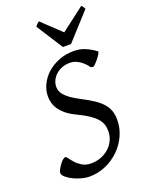

<svg xmlns="http://www.w3.org/2000/svg" viewBox="-158 -913 756 1003"><g transform="rotate(-20 220.0 -411.5)"><path d="M425.8 -585Q427.7 -583.5 425.8 -578.4Q423.8 -573.2 419.7 -566.4Q415.5 -559.6 409.4 -551.8Q403.3 -543.9 397 -536.9Q390.6 -529.8 385 -524.4Q379.4 -519 376 -517.1L361.8 -520Q353.5 -531.7 343.3 -542.2Q333 -552.7 320.8 -561Q308.6 -569.3 295.2 -574.2Q281.7 -579.1 267.1 -579.1Q240.7 -579.1 220.2 -570.6Q199.7 -562 185.8 -548.6Q171.9 -535.2 164.6 -518.6Q157.2 -502 157.2 -485.8Q157.2 -475.1 160.6 -463.4Q164.1 -451.7 174.8 -439Q185.5 -426.3 205.3 -411.9Q225.1 -397.5 257.8 -380.9Q296.4 -360.8 323.2 -342.8Q350.1 -324.7 366.7 -305.4Q383.3 -286.1 390.6 -264.2Q397.9 -242.2 397.9 -214.8Q397.9 -168.9 378.9 -127.4Q359.9 -85.9 327.4 -54.2Q294.9 -22.5 251.7 -3.7Q208.5 15.1 160.2 15.1Q141.6 15.1 117.9 8.8Q94.2 2.4 73 -7.8Q51.8 -18.1 37.4 -30.8Q22.9 -43.5 22.9 -56.2Q22.9 -62 28.8 -73.2Q34.7 -84.5 42.7 -95.9Q50.8 -107.4 59.8 -115.7Q68.8 -124 75.2 -124Q81.1 -124 89.4 -112.1Q97.7 -100.1 111.1 -85.4Q124.5 -70.8 144.3 -58.8Q164.1 -46.9 192.9 -46.9Q222.7 -46.9 248.3 -56.9Q273.9 -66.9 293 -84.2Q312 -101.6 323 -125Q334 -148.4 334 -175.8Q334 -195.8 328.1 -213.1Q322.3 -230.5 307.6 -246.8Q293 -263.2 268.6 -279.3Q244.1 -295.4 207 -313Q174.8 -328.1 153.8 -345.5Q132.8 -362.8 120.8 -380.6Q108.9 -398.4 104 -417Q99.1 -435.5 99.1 -453.1Q99.1 -485.4 114 -517.1Q128.9 -548.8 156 -573.7Q183.1 -598.6 221.4 -614.3Q259.8 -629.9 307.1 -629.9Q342.3 -629.9 372.3 -616.5Q402.3 -603 425.8 -585ZM306.2 -668.9H261.2L167 -815.9Q173.8 -825.2 177.7 -828.6Q181.6 -832 189 -837.9L293.9 -738.3L424.3 -837.9Q430.2 -832.5 432.9 -828.9Q435.5 -825.2 439.9 -815.9Z"/></g></svg>

Font: Gentium
Style: Italic
Weight: 400
Italic angle: -7°
Designer: J. Victor Gaultney
Version: Version 1.02; 2005; OFL release